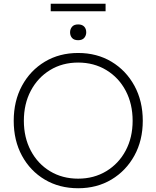

<svg xmlns="http://www.w3.org/2000/svg" viewBox="-20 -992 832 1022"><path d="M396 10Q296 10 218.5 -36Q141 -82 97 -163Q53 -244 53 -349Q53 -454 97 -535.5Q141 -617 218.5 -663.5Q296 -710 396 -710Q496 -710 573.5 -663.5Q651 -617 695.5 -535.5Q740 -454 740 -349Q740 -245 695.5 -164Q651 -83 573.5 -36.5Q496 10 396 10ZM396 -41Q480 -41 546 -81Q612 -121 649 -190.5Q686 -260 686 -349Q686 -439 649 -509Q612 -579 546 -619Q480 -659 396 -659Q312 -659 246.5 -619Q181 -579 144 -509Q107 -439 107 -349Q107 -260 144 -190Q181 -120 246.5 -80.5Q312 -41 396 -41ZM396 -778Q374 -778 363.5 -790Q353 -802 353 -820Q353 -837 363.5 -849.5Q374 -862 396 -862Q417 -862 428 -850.5Q439 -839 439 -820Q439 -803 428.5 -790.5Q418 -778 396 -778ZM250 -932V-972H542V-932Z"/></svg>

Font: Readex Pro ExtraLight
Style: Regular
Weight: 200
Designer: Bonnie Shaver-Troup, Thomas Jockin
Foundry: Lexend
Version: Version 1.203; ttfautohint (v1.8.3)